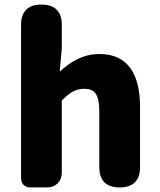

<svg xmlns="http://www.w3.org/2000/svg" viewBox="-20 -819 698 839"><path d="M72 -399V-41C72 -16 88 0 113 0H161H185C224 0 250 -26 250 -65V-380C284 -413 308 -431 348 -431C393 -431 414 -409 414 -330V-89C414 -30 444 0 503 0C562 0 592 -30 592 -89V-352C592 -494 539 -583 415 -583C338 -583 282 -544 241 -506L250 -607V-710C250 -769 220 -799 161 -799C102 -799 72 -769 72 -710Z"/></svg>

Font: GenSenRounded2 TW H
Style: Regular
Weight: 900
Version: Version 2.100;PS 2.1;hotconv 16.6.51;makeotf.lib2.5.65220 DE